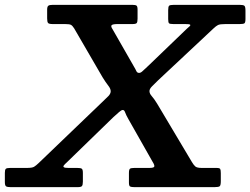

<svg xmlns="http://www.w3.org/2000/svg" viewBox="-89 -770 1030 790"><path d="M178.5 -671Q196.5 -671 202.8 -667.8Q209 -664.5 216 -653.5L333 -452Q346 -431 356.2 -418Q366.5 -405 366.5 -394.5Q366.5 -384.5 356.8 -374.5Q347 -364.5 330.5 -349L70 -99Q59 -88.5 51.2 -83.8Q43.5 -79 21 -79H-47.5Q-61.5 -79 -65.2 -75.2Q-69 -71.5 -69 -58.5V-20.5Q-69 -6.5 -63.8 -3.2Q-58.5 0 -45 0H230.5Q244.5 0 248.2 -4.5Q252 -9 252 -23V-58.5Q252 -73 247.2 -76Q242.5 -79 229 -79H193Q178 -79 174 -81.8Q170 -84.5 173.8 -89.5Q177.5 -94.5 185.5 -101.5L377.5 -288Q391 -300 400.8 -308.8Q410.5 -317.5 416.5 -317.5Q422.5 -317.5 426 -307.2Q429.5 -297 439.5 -279.5L539 -104Q547 -91.5 546 -85.2Q545 -79 524.5 -79H464Q450 -79 445.8 -75.8Q441.5 -72.5 441.5 -58V-18.5Q441.5 -5 446.5 -2.5Q451.5 0 464.5 0H793.5Q810.5 0 815 -3.8Q819.5 -7.5 819.5 -25V-57.5Q819.5 -70.5 817 -74.8Q814.5 -79 802 -79H741.5Q721.5 -79 714.5 -85.2Q707.5 -91.5 700.5 -103.5L557.5 -343.5Q545.5 -363 535.8 -374Q526 -385 526 -395Q526 -404 536 -414.2Q546 -424.5 561.5 -439.5L789.5 -653Q800 -663 808 -667Q816 -671 838.5 -671H897.5Q912.5 -671 916.8 -674.2Q921 -677.5 921 -692V-726Q921 -742 916.8 -746Q912.5 -750 898 -750H626Q611 -750 607 -746.5Q603 -743 603 -728.5V-691.5Q603 -677.5 606.5 -674.2Q610 -671 624.5 -671H672.5Q689.5 -671 692.8 -668.8Q696 -666.5 691.5 -662.2Q687 -658 680 -652L522.5 -500.5Q508 -487.5 499.2 -478.8Q490.5 -470 483.5 -470Q475.5 -470 472.2 -477.2Q469 -484.5 461 -498L374 -650Q366 -662 370.5 -666.5Q375 -671 395 -671H456Q470 -671 473.5 -675.2Q477 -679.5 477 -693.5V-730.5Q477 -743.5 472.8 -746.8Q468.5 -750 456 -750H127.5Q115 -750 110 -746.5Q105 -743 105 -730V-694.5Q105 -679.5 109 -675.2Q113 -671 128.5 -671Z"/></svg>

Font: Besley SemiBold
Style: Italic
Weight: 600
Italic angle: -13°
Designer: Owen Earl
Foundry: indestructible type*
Version: Version 2.001